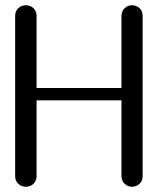

<svg xmlns="http://www.w3.org/2000/svg" viewBox="-20 -715 609 735"><path d="M526 -655C526 -678 508 -695 485 -695C464 -695 445 -678 445 -655V-378H120V-655C120 -678 102 -695 79 -695C56 -695 38 -678 38 -655V-40C38 -17 56 0 79 0C102 0 120 -17 120 -40V-331H445V-40C445 -17 464 0 485 0C508 0 526 -17 526 -40Z"/></svg>

Font: GFS Decker
Style: Normal
Weight: 400
Foundry: George D. Matthiopoulos
Version: Version 1.000